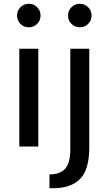

<svg xmlns="http://www.w3.org/2000/svg" viewBox="-20 -773 573 1013"><path d="M132 -753Q158 -753 176 -735Q194 -717 194 -691Q194 -665 176 -647Q158 -629 132 -629Q106 -629 88 -647Q70 -665 70 -691Q70 -717 88 -735Q106 -753 132 -753ZM401 -753Q427 -753 445 -735Q463 -717 463 -691Q463 -665 445 -647Q427 -629 401 -629Q375 -629 357 -647Q339 -665 339 -691Q339 -717 357 -735Q375 -753 401 -753ZM82 -516H182V0H82ZM241 147Q298 147 324.5 116.5Q351 86 351 14V-516H451V5Q451 122 402.5 171Q354 220 262 220H241Z"/></svg>

Font: Voces
Style: Regular
Weight: 400
Designer: Ana Paula Megda, Pablo Ugerman
Foundry: Ana Paula Megda, Pablo Ugerman
Version: Version 1.100